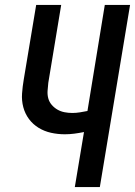

<svg xmlns="http://www.w3.org/2000/svg" viewBox="-20 -755 545 775"><path d="M282 0 319 -222Q299 -218 280 -215.5Q261 -213 242 -213Q213 -213 186 -219Q159 -225 136 -239Q113 -253 97 -274.5Q81 -296 74 -322.5Q67 -349 69 -377.5Q71 -406 76 -435L126 -735H227L175 -421Q173 -404 172 -388Q171 -372 175 -357.5Q179 -343 189 -331.5Q199 -320 212 -312.5Q225 -305 240.5 -302Q256 -299 272 -299Q287 -299 302.5 -301.5Q318 -304 333 -307L403 -735H505L383 0Z"/></svg>

Font: Iosevka SS04 Semibold Oblique
Style: Regular
Weight: 600
Italic angle: -9°
Monospace: yes
Designer: Belleve Invis
Foundry: Belleve Invis
Version: Version 19.0.0; ttfautohint (v1.8.4)